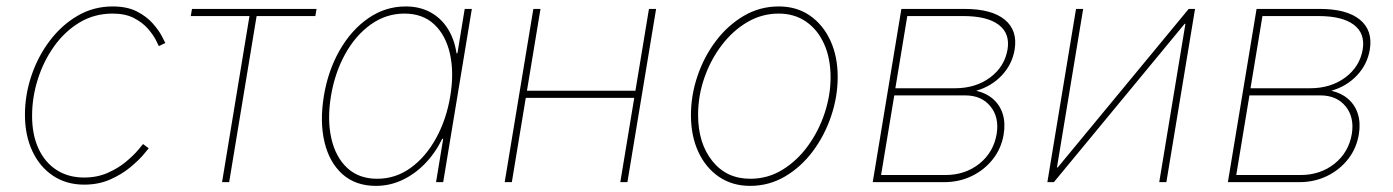

<svg xmlns="http://www.w3.org/2000/svg" viewBox="-20 -574 4388 605"><path d="M245.1 7.8Q189 7.8 147 -20.3Q105 -48.3 81.8 -98.1Q58.6 -147.9 58.6 -212.4Q58.6 -274.9 79.1 -335.7Q99.6 -396.5 137 -445.8Q174.3 -495.1 224.6 -524.4Q274.9 -553.7 335 -553.7Q380.9 -553.7 411.9 -537.6Q442.9 -521.5 461.9 -499.5Q481 -477.5 490.2 -459.7Q499.5 -441.9 501 -438.5L480.5 -428.7Q479 -432.6 470.7 -448.7Q462.4 -464.8 445.8 -483.9Q429.2 -502.9 402.1 -517.1Q375 -531.2 335 -531.2Q277.3 -531.2 230.7 -503.2Q184.1 -475.1 150.6 -428.2Q117.2 -381.3 99.1 -324.2Q81.1 -267.1 81.1 -209Q81.1 -149.9 101.1 -106.2Q121.1 -62.5 158 -38.6Q194.8 -14.6 245.1 -14.6Q286.1 -14.6 319.3 -29.3Q352.5 -43.9 376.5 -64Q400.4 -84 414.3 -100.3Q428.2 -116.7 430.7 -120.1L448.7 -106.9Q446.3 -103.5 431.2 -85.7Q416 -67.9 389.6 -46.1Q363.3 -24.4 326.9 -8.3Q290.5 7.8 245.1 7.8Z M679.7 0 766.1 -523.4H581.1L585 -545.9H977.5L973.6 -523.4H788.6L702.1 0Z M1164.6 11.7Q1100.1 11.7 1058.8 -25.4Q1017.6 -62.5 1002.4 -126.7Q987.3 -190.9 1000.5 -271.5Q1013.7 -351.6 1050.3 -415.5Q1086.9 -479.5 1140.6 -516.6Q1194.3 -553.7 1258.3 -553.7Q1301.8 -553.7 1335.2 -535.9Q1368.7 -518.1 1390.1 -484.9Q1411.6 -451.7 1418.5 -406.2H1421.4L1444.3 -545.9H1466.8L1376.5 0H1354L1376.5 -136.7H1373.5Q1351.6 -91.8 1319.1 -58.3Q1286.6 -24.9 1247.3 -6.6Q1208 11.7 1164.6 11.7ZM1168.5 -10.7Q1226.6 -10.7 1274.2 -45.2Q1321.8 -79.6 1354.2 -138.7Q1386.7 -197.8 1398.9 -271.5Q1411.1 -345.2 1397.9 -404.1Q1384.8 -462.9 1348.4 -497.1Q1312 -531.2 1254.4 -531.2Q1196.8 -531.2 1148.7 -497.1Q1100.6 -462.9 1067.9 -404.1Q1035.2 -345.2 1022.9 -271.5Q1010.7 -197.8 1023.9 -138.7Q1037.1 -79.6 1073.7 -45.2Q1110.4 -10.7 1168.5 -10.7Z M1993.2 -288.1 1989.3 -265.6H1628.9L1632.8 -288.1ZM1683.1 -545.9 1592.8 0H1570.3L1660.6 -545.9ZM2047.4 -545.9 1957 0H1934.6L2024.9 -545.9Z M2343.8 11.7Q2287.6 11.7 2245.6 -16.8Q2203.6 -45.4 2180.4 -95.7Q2157.2 -146 2157.2 -210.9Q2157.2 -273.4 2177.7 -334.2Q2198.2 -395 2235.6 -444.6Q2272.9 -494.1 2323.5 -523.9Q2374 -553.7 2434.1 -553.7Q2490.2 -553.7 2531.7 -525.1Q2573.2 -496.6 2596.4 -446.5Q2619.6 -396.5 2619.6 -331.5Q2619.6 -269.5 2599.1 -208.5Q2578.6 -147.5 2541.5 -97.7Q2504.4 -47.9 2453.9 -18.1Q2403.3 11.7 2343.8 11.7ZM2344.2 -10.7Q2399.4 -10.7 2445.6 -39.1Q2491.7 -67.4 2525.6 -114Q2559.6 -160.6 2578.4 -217.3Q2597.2 -273.9 2597.2 -330.6Q2597.2 -389.6 2577.1 -434.8Q2557.1 -480 2520.3 -505.6Q2483.4 -531.2 2433.6 -531.2Q2380.9 -531.2 2335 -504.4Q2289.1 -477.5 2254.2 -431.6Q2219.2 -385.7 2199.5 -328.9Q2179.7 -272 2179.7 -211.9Q2179.7 -123 2224.4 -66.9Q2269 -10.7 2344.2 -10.7Z M2730 0 2820.3 -545.9H3019.5Q3104.5 -545.9 3145.8 -512.2Q3187 -478.5 3177.2 -418Q3169.4 -371.1 3136.7 -336.4Q3104 -301.8 3056.2 -288.1Q3088.9 -280.3 3110.1 -261.2Q3131.3 -242.2 3139.9 -214.1Q3148.4 -186 3142.6 -150.4Q3135.3 -106.4 3108.6 -72.5Q3082 -38.6 3042.2 -19.3Q3002.4 0 2954.6 0ZM2756.3 -22.5H2958.5Q3021.5 -22.5 3066.2 -58.3Q3110.8 -94.2 3120.6 -152.3Q3128.9 -204.6 3100.8 -239Q3072.8 -273.4 3021.5 -273.4H2797.9ZM2801.3 -295.9H2988.8Q3054.2 -295.9 3099.9 -329.8Q3145.5 -363.8 3154.8 -418Q3163.1 -468.8 3126.7 -496.1Q3090.3 -523.4 3015.6 -523.4H2838.9Z M3655.3 0H3632.8L3715.3 -499H3712.9L3300.8 0H3280.3L3370.6 -545.9H3393.1L3310.5 -46.4H3313L3725.6 -545.9H3745.6Z M3849.1 0 3939.5 -545.9H4138.7Q4223.6 -545.9 4264.9 -512.2Q4306.2 -478.5 4296.4 -418Q4288.6 -371.1 4255.9 -336.4Q4223.1 -301.8 4175.3 -288.1Q4208 -280.3 4229.2 -261.2Q4250.5 -242.2 4259 -214.1Q4267.6 -186 4261.7 -150.4Q4254.4 -106.4 4227.8 -72.5Q4201.2 -38.6 4161.4 -19.3Q4121.6 0 4073.7 0ZM3875.5 -22.5H4077.6Q4140.6 -22.5 4185.3 -58.3Q4230 -94.2 4239.7 -152.3Q4248 -204.6 4220 -239Q4191.9 -273.4 4140.6 -273.4H3917ZM3920.4 -295.9H4107.9Q4173.3 -295.9 4219 -329.8Q4264.6 -363.8 4273.9 -418Q4282.2 -468.8 4245.8 -496.1Q4209.5 -523.4 4134.8 -523.4H3958Z"/></svg>

Font: Inter Thin
Style: Italic
Weight: 250
Italic angle: -9.3988°
Designer: Rasmus Andersson
Foundry: rsms
Version: Version 4.001;git-66647c0bb